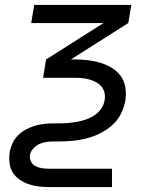

<svg xmlns="http://www.w3.org/2000/svg" viewBox="-20 -540 640 775"><path d="M178 215Q156 215 135 212.5Q114 210 94.5 203Q75 196 58.5 184.5Q42 173 31.5 156Q21 139 18.5 118Q16 97 19 75Q22 57 30.5 38.5Q39 20 53 6Q67 -8 85 -17.5Q103 -27 121.5 -32.5Q140 -38 159 -40Q178 -42 196 -42H217Q235 -42 253 -43.5Q271 -45 289 -48Q307 -51 325 -57Q343 -63 359.5 -73.5Q376 -84 387.5 -100Q399 -116 402 -134Q402 -134 402 -134Q402 -134 402 -134Q405 -150 402 -164.5Q399 -179 390 -190Q381 -201 368.5 -208Q356 -215 341.5 -219Q327 -223 312 -224.5Q297 -226 282 -226H154L166 -300L398 -447H106L118 -520H510L498 -447L266 -300H282Q309 -300 335 -297Q361 -294 385.5 -286.5Q410 -279 431.5 -266Q453 -253 467.5 -233Q482 -213 486 -187Q490 -161 486 -134H444H486Q486 -134 486 -134Q486 -134 486 -134Q481 -106 467.5 -79.5Q454 -53 431.5 -33.5Q409 -14 382.5 -1Q356 12 328 19Q300 26 272.5 28.5Q245 31 217 31H196Q182 31 167 33Q152 35 138.5 41.5Q125 48 114 60Q103 72 101 86Q99 101 105.5 113Q112 125 124 131Q136 137 150 139Q164 141 178 141H432V215Z"/></svg>

Font: Iosevka SS04 Extended Oblique
Style: Regular
Weight: 400
Width: 7
Italic angle: -9°
Monospace: yes
Designer: Belleve Invis
Foundry: Belleve Invis
Version: Version 19.0.0; ttfautohint (v1.8.4)